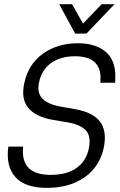

<svg xmlns="http://www.w3.org/2000/svg" viewBox="-20 -910 586 936"><path d="M56.6 -44.9Q7.8 -96.7 20.5 -195.3H92.8Q78.1 -57.6 226.6 -57.6Q306.6 -57.6 352.5 -90.8Q400.4 -124 413.1 -186.5Q424.8 -245.1 399.4 -273.4Q374 -301.8 310.5 -313.5L234.4 -326.2Q152.3 -341.8 118.2 -383.8Q81.1 -427.7 98.6 -505.9Q118.2 -597.7 189.5 -648.4Q260.7 -699.2 360.4 -699.2Q451.2 -699.2 502 -651.4Q549.8 -604.5 541 -506.8H468.8Q475.6 -567.4 448.2 -599.6Q418.9 -635.7 345.7 -635.7Q274.4 -635.7 228.5 -602.5Q182.6 -568.4 170.9 -510.7Q159.2 -460 184.6 -431.6Q210 -403.3 268.6 -391.6L345.7 -377.9Q430.7 -363.3 466.8 -318.4Q502 -272.5 486.3 -191.4Q465.8 -96.7 392.6 -45.9Q318.4 5.9 209 5.9Q103.5 5.9 56.6 -44.9ZM268.6 -889.6H331.1L384.8 -794.9L475.6 -889.6H538.1L401.4 -746.1H346.7Z"/></svg>

Font: Dinish
Style: Italic
Weight: 400
Italic angle: -12°
Designer: Bert Driehuis
Foundry: Playbeing
Version: Version 3.002; git-62d0f29-release